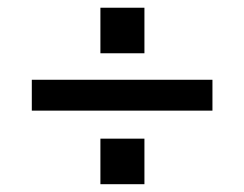

<svg xmlns="http://www.w3.org/2000/svg" viewBox="-20 -534 626 492"><path d="M237.3 -397.5V-514.2H350.1V-397.5ZM61.5 -250.5V-329.6H524.4V-250.5ZM237.3 -62V-178.7H350.1V-62Z"/></svg>

Font: Shanti
Style: Regular
Weight: 400
Designer: Vernon Adams
Foundry: Vernon Adams
Version: Version 1.100; ttfautohint (v1.8.4)